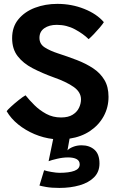

<svg xmlns="http://www.w3.org/2000/svg" viewBox="-20 -694 616 966"><path d="M279 251.5Q239.5 251.5 212.8 246.8Q186 242 178.5 239.5L202 162.5Q214.5 167 239.2 171.2Q264 175.5 279 175.5Q327.5 175.5 354.2 165.5Q381 155.5 381 133Q381 115 365.5 106.5Q350 98 322.5 98Q296.5 98 267.5 104.8Q238.5 111.5 224.5 117L247.5 5.5Q199 0 153.5 -19.2Q108 -38.5 71.5 -68Q35 -97.5 13.5 -134.5Q17.5 -141 35.8 -157.8Q54 -174.5 74.8 -191Q95.5 -207.5 108.5 -214.5Q127.5 -190.5 153.5 -164.8Q179.5 -139 212.8 -121Q246 -103 287 -103Q323.5 -103 345.5 -116.8Q367.5 -130.5 377.5 -151.5Q387.5 -172.5 387.5 -194Q387.5 -230.5 350.8 -256.5Q314 -282.5 251 -304.5Q191.5 -326 144 -350.8Q96.5 -375.5 68.8 -411.5Q41 -447.5 41 -502Q41 -559 72.8 -597.2Q104.5 -635.5 156.2 -655Q208 -674.5 268.5 -674.5Q340.5 -674.5 403.8 -649.2Q467 -624 502.5 -582.5Q496.5 -572.5 482.5 -556Q468.5 -539.5 452.8 -523Q437 -506.5 426 -497Q399.5 -523.5 357.5 -546.2Q315.5 -569 265.5 -569Q227.5 -569 203 -552Q178.5 -535 178.5 -503.5Q178.5 -472 205.8 -455Q233 -438 270 -426Q321 -409.5 367 -391.8Q413 -374 448.8 -350.2Q484.5 -326.5 505.2 -292Q526 -257.5 526 -207Q526 -154 501.8 -109.5Q477.5 -65 433.5 -35.2Q389.5 -5.5 330 3.5L319.5 62.5Q327.5 53 347.2 45Q367 37 390.5 37Q430 37 455.2 59.2Q480.5 81.5 480.5 128.5Q480.5 170.5 453.5 197.8Q426.5 225 380.8 238.2Q335 251.5 279 251.5Z"/></svg>

Font: Grandstander SemiBold
Style: Regular
Weight: 600
Designer: Tyler Finck
Foundry: Etcetera Type Co
Version: Version 1.200; ttfautohint (v1.8.3)